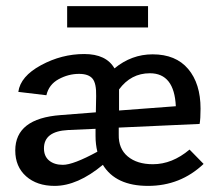

<svg xmlns="http://www.w3.org/2000/svg" viewBox="-20 -603 713 629"><path d="M465 -583V-513H200V-583ZM601 -113 647 -66Q571 6 465 6Q359 6 317 -63Q234 6 159 6Q101 6 65.5 -25.5Q30 -57 30 -110Q30 -215 179 -226L294 -235L295 -288Q296 -330 283 -345.5Q270 -361 239 -361Q204 -361 172 -343.5Q140 -326 132 -291L40 -302Q47 -353 114.5 -389.5Q182 -426 256 -426Q328 -426 355 -379Q411 -425 480 -425Q556 -425 596.5 -377Q637 -329 637 -247Q637 -214 634 -197L369 -185V-162Q368 -116 398.5 -90.5Q429 -65 481 -65Q544 -65 601 -113ZM370 -310V-302V-241L556 -255Q551 -363 471 -363Q409 -363 370 -310ZM186 -63Q220 -63 299 -106Q293 -130 293 -157V-181L203 -177Q124 -173 124 -117Q124 -91 141 -77Q158 -63 186 -63Z"/></svg>

Font: EauTestText Semibold
Style: Regular
Weight: 600
Designer: Christian Thalmann (Catharsis Fonts)
Version: Version 0.001;PS 000.001;hotconv 1.0.88;makeotf.lib2.5.64775